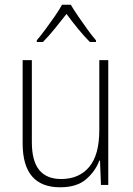

<svg xmlns="http://www.w3.org/2000/svg" viewBox="-20 -877 562 814"><path d="M439 -622V-93H408L404 -196H401Q385 -152 345.5 -117.5Q306 -83 235 -83Q76 -83 76 -269V-622H115V-275Q115 -194 146.5 -156Q178 -118 239 -118Q315 -118 358 -169Q401 -220 401 -325V-622ZM280 -857Q293 -835 312.5 -806.5Q332 -778 352 -750.5Q372 -723 387 -706V-699H361Q336 -724 309.5 -756.5Q283 -789 262 -818Q240 -790 213.5 -757Q187 -724 162 -699H136V-706Q152 -725 172.5 -752.5Q193 -780 212 -807.5Q231 -835 243 -857Z"/></svg>

Font: Noto Sans Telugu UI SemiCondensed ExtraLight
Style: Regular
Weight: 200
Width: 4
Designer: Jelle Bosma - Monotype Design Team
Foundry: Monotype Imaging Inc.
Version: Version 2.005; ttfautohint (v1.8.4.7-5d5b)